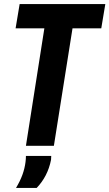

<svg xmlns="http://www.w3.org/2000/svg" viewBox="-20 -720 540 948"><path d="M480 -580H338L246 0H108L199 -580H57L77 -700H500ZM108 50H233Q233 58 232 69Q224 110 206 145Q188 180 161 208H59Q79 175 90.5 143.5Q102 112 106 80Q108 65 108 50Z"/></svg>

Font: Georama SemiCondensed
Style: Bold Italic
Weight: 700
Width: 4
Italic angle: -9°
Designer: Jean-Baptiste Levee
Foundry: Production Type
Version: Version 1.000